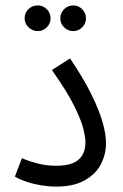

<svg xmlns="http://www.w3.org/2000/svg" viewBox="-20 -685 453 710"><path d="M35 -32 61 -100Q89 -88 121.5 -80Q154 -72 186 -72Q224 -72 247.5 -81Q271 -90 283.5 -109.5Q296 -129 296 -159Q296 -176 288.5 -207.5Q281 -239 255 -292Q229 -345 172 -426L239 -469Q287 -398 316 -340Q345 -282 358.5 -236Q372 -190 372 -156Q372 -114 353 -77.5Q334 -41 293 -18Q252 5 188 5Q161 5 133 0.5Q105 -4 79.5 -12.5Q54 -21 35 -32ZM251 -570Q231 -570 217 -584Q203 -598 203 -617Q203 -637 217 -651Q231 -665 251 -665Q270 -665 284 -651Q298 -637 298 -617Q298 -598 284 -584Q270 -570 251 -570ZM120 -570Q100 -570 85.5 -584Q71 -598 71 -617Q71 -637 85 -651Q99 -665 120 -665Q139 -665 153 -651Q167 -637 167 -617Q167 -598 153 -584Q139 -570 120 -570Z"/></svg>

Font: Noto Sans Arabic Condensed
Style: Regular
Weight: 400
Width: 3
Designer: Monotype Design Team, Nadine Chahine, Nizar Qandah and Khaled Hosny
Foundry: Monotype Imaging Inc.
Version: Version 2.012